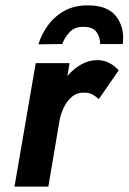

<svg xmlns="http://www.w3.org/2000/svg" viewBox="-20 -695 479 715"><path d="M123 -530Q135 -569 160 -602.5Q185 -636 222.5 -656Q260 -676 311 -675Q384 -674 414.5 -631.5Q445 -589 437 -531H353Q353 -556 339.5 -575.5Q326 -595 292 -595Q259 -596 239.5 -575.5Q220 -555 212 -531ZM348 -326Q337 -336 324.5 -343Q312 -350 295 -350Q268 -351 249.5 -336Q231 -321 219 -297.5Q207 -274 202 -248L160 0H34L113 -460H239L231 -412Q253 -438 281.5 -454.5Q310 -471 343 -471Q367 -471 387 -460.5Q407 -450 422 -433Z"/></svg>

Font: Von Semi
Style: Italic
Weight: 600
Version: Version 4.000; ttfautohint (v1.8.4.7-5d5b)